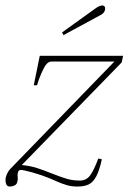

<svg xmlns="http://www.w3.org/2000/svg" viewBox="-33 -675 472 705"><path d="M195 -556 316 -643Q332 -655 343 -655Q348 -655 351 -651Q354 -647 353 -641Q351 -626 333 -618L200 -546ZM-12 -23Q-6 -44 5 -55L387 -449H155Q139 -449 124.5 -418Q110 -387 103 -362H91L113 -470H419L414 -446L47 -69Q78 -66 103 -58Q128 -50 160 -37Q193 -24 214 -18Q235 -12 260 -12Q284 -12 298 -31Q312 -50 328 -93L341 -90Q332 -49 320.5 -27.5Q309 -6 293 2Q277 10 251 10Q230 10 213 5Q196 0 177.5 -8Q159 -16 150 -20Q118 -33 85.5 -42Q53 -51 43 -51Q34 -51 32 -38Q31 -33 32 -23.5Q33 -14 31 -9Q29 2 20.5 6Q12 10 3 10Q-7 10 -10.5 0.5Q-14 -9 -12 -23Z"/></svg>

Font: Taviraj Thin
Style: Italic
Weight: 250
Italic angle: -12°
Designer: Katatrad Team
Foundry: CadsonDemak
Version: Version 1.001